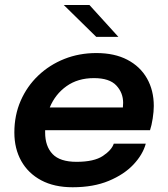

<svg xmlns="http://www.w3.org/2000/svg" viewBox="-20 -758 690 789"><path d="M579 -167.5Q567 -123 528.5 -82Q490 -41 427 -14.8Q364 11.5 278.5 11.5Q203 11.5 149.5 -17Q96 -45.5 67.5 -96.2Q39 -147 39 -213.5Q39 -284.5 65 -344Q91 -403.5 137.2 -447.5Q183.5 -491.5 244.5 -515.8Q305.5 -540 376 -540Q450.5 -540 503.2 -512.5Q556 -485 584 -435.8Q612 -386.5 612 -322.5Q612 -300 607.5 -271Q603 -242 596.5 -223H165.5Q165.5 -218.5 165.5 -213.5Q165.5 -157 196 -125Q226.5 -93 294.5 -93Q366.5 -93 402.8 -117.2Q439 -141.5 447.5 -167.5ZM366 -437Q300 -437 253.5 -404Q207 -371 184.5 -316.5H485Q486 -325 486 -335.5Q486 -377 457.8 -407Q429.5 -437 366 -437ZM466.5 -606.5H375.5L242 -737.5H347.5Z"/></svg>

Font: Epilogue SemiBold
Style: Italic
Weight: 600
Italic angle: -12°
Designer: Tyler Finck
Foundry: Etcetera Type Co
Version: Version 2.111; ttfautohint (v1.8.3)